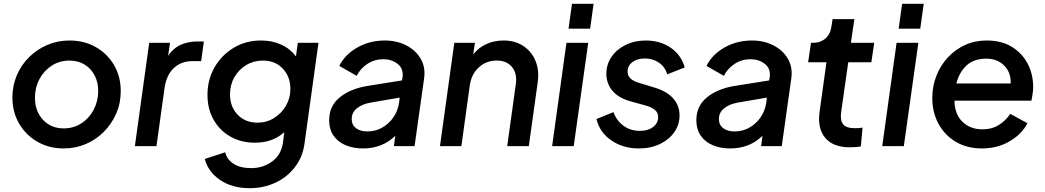

<svg xmlns="http://www.w3.org/2000/svg" viewBox="-20 -765 5470 1005"><path d="M313 12Q238 12 177.5 -22Q117 -56 81 -116.5Q45 -177 45 -255Q45 -317 68 -371Q91 -425 132.5 -466Q174 -507 228 -530Q282 -553 344 -553Q420 -553 480.5 -519Q541 -485 576.5 -425Q612 -365 612 -288Q612 -225 588.5 -171Q565 -117 524 -75.5Q483 -34 429 -11Q375 12 313 12ZM314 -93Q365 -93 406 -119.5Q447 -146 470.5 -191Q494 -236 494 -289Q494 -335 475 -371Q456 -407 422 -427.5Q388 -448 344 -448Q292 -448 251 -421.5Q210 -395 186.5 -351Q163 -307 163 -253Q163 -183 205 -138Q247 -93 314 -93Z M686 0 761 -541H870L860 -473Q887 -513 926 -530.5Q965 -548 1014 -548H1047L1033 -445H986Q929 -445 890 -409Q851 -373 841 -302L799 0Z M1286 220Q1195 220 1132 177Q1069 134 1052 67L1159 32Q1167 69 1202 92Q1237 115 1296 115Q1356 115 1404 80.5Q1452 46 1461 -18L1468 -73Q1407 -18 1314 -18Q1243 -18 1187 -49.5Q1131 -81 1098.5 -137.5Q1066 -194 1066 -268Q1066 -348 1103 -412.5Q1140 -477 1203.5 -515Q1267 -553 1346 -553Q1405 -553 1452 -531.5Q1499 -510 1529 -470L1539 -541H1647L1574 -14Q1565 55 1525 108Q1485 161 1423 190.5Q1361 220 1286 220ZM1328 -123Q1376 -123 1415 -147.5Q1454 -172 1477 -212Q1500 -252 1500 -299Q1500 -364 1460 -406Q1420 -448 1356 -448Q1308 -448 1269 -424.5Q1230 -401 1207 -361Q1184 -321 1184 -271Q1184 -206 1224 -164.5Q1264 -123 1328 -123Z M1880 12Q1830 12 1790 -4.5Q1750 -21 1726.5 -54Q1703 -87 1703 -136Q1703 -210 1758 -255Q1813 -300 1902 -315L2084 -344L2087 -360Q2093 -406 2061.5 -430.5Q2030 -455 1987 -455Q1940 -455 1903 -430.5Q1866 -406 1847 -368L1756 -420Q1786 -480 1850.5 -516.5Q1915 -553 1994 -553Q2057 -553 2106.5 -527.5Q2156 -502 2182 -457.5Q2208 -413 2200 -355L2150 0H2042L2049 -54Q1981 12 1880 12ZM1821 -142Q1821 -111 1843.5 -94Q1866 -77 1903 -77Q1946 -77 1981.5 -97.5Q2017 -118 2040 -152Q2063 -186 2069 -228L2072 -254L1920 -228Q1875 -220 1848 -198Q1821 -176 1821 -142Z M2283 0 2358 -541H2466L2457 -480Q2485 -516 2526 -534.5Q2567 -553 2616 -553Q2676 -553 2719 -524.5Q2762 -496 2782.5 -447.5Q2803 -399 2795 -337L2748 0H2635L2680 -325Q2688 -381 2660 -414.5Q2632 -448 2580 -448Q2526 -448 2487 -413Q2448 -378 2439 -318L2395 0Z M2956 -615 2974 -745H3087L3069 -615ZM2870 0 2945 -541H3059L2983 0Z M3324 12Q3241 12 3180 -30Q3119 -72 3102 -142L3191 -178Q3208 -132 3244.5 -106Q3281 -80 3330 -80Q3373 -80 3399 -100.5Q3425 -121 3425 -152Q3425 -176 3407.5 -190Q3390 -204 3362 -212L3279 -235Q3218 -252 3186 -289.5Q3154 -327 3154 -379Q3154 -428 3181 -467.5Q3208 -507 3255 -530Q3302 -553 3360 -553Q3436 -553 3491 -515Q3546 -477 3564 -412L3473 -376Q3461 -415 3429 -437Q3397 -459 3356 -459Q3316 -459 3290.5 -440Q3265 -421 3265 -391Q3265 -367 3281.5 -353Q3298 -339 3326 -331L3411 -305Q3472 -286 3504.5 -249Q3537 -212 3537 -161Q3537 -112 3509.5 -73Q3482 -34 3434 -11Q3386 12 3324 12Z M3802 12Q3752 12 3712 -4.5Q3672 -21 3648.5 -54Q3625 -87 3625 -136Q3625 -210 3680 -255Q3735 -300 3824 -315L4006 -344L4009 -360Q4015 -406 3983.5 -430.5Q3952 -455 3909 -455Q3862 -455 3825 -430.5Q3788 -406 3769 -368L3678 -420Q3708 -480 3772.5 -516.5Q3837 -553 3916 -553Q3979 -553 4028.5 -527.5Q4078 -502 4104 -457.5Q4130 -413 4122 -355L4072 0H3964L3971 -54Q3903 12 3802 12ZM3743 -142Q3743 -111 3765.5 -94Q3788 -77 3825 -77Q3868 -77 3903.5 -97.5Q3939 -118 3962 -152Q3985 -186 3991 -228L3994 -254L3842 -228Q3797 -220 3770 -198Q3743 -176 3743 -142Z M4428 6Q4341 6 4299.5 -43.5Q4258 -93 4270 -180L4306 -439H4210L4225 -541H4237Q4275 -541 4301 -564Q4327 -587 4332 -626L4338 -665H4452L4434 -541H4556L4541 -439H4420L4383 -179Q4377 -137 4392.5 -115.5Q4408 -94 4455 -94Q4464 -94 4474 -94.5Q4484 -95 4495 -97L4486 1Q4473 4 4456 5Q4439 6 4428 6Z M4684 -615 4702 -745H4815L4797 -615ZM4598 0 4673 -541H4787L4711 0Z M5120 12Q5042 12 4983.5 -22.5Q4925 -57 4892.5 -117Q4860 -177 4860 -252Q4860 -314 4881.5 -368.5Q4903 -423 4941.5 -464.5Q4980 -506 5031.5 -529.5Q5083 -553 5144 -553Q5223 -553 5277 -519.5Q5331 -486 5359.5 -431Q5388 -376 5388 -310Q5388 -293 5385 -273.5Q5382 -254 5379 -238H4976Q4977 -167 5018 -127.5Q5059 -88 5122 -88Q5172 -88 5208.5 -111Q5245 -134 5268 -169L5358 -120Q5329 -63 5265 -25.5Q5201 12 5120 12ZM5143 -458Q5078 -458 5039.5 -422.5Q5001 -387 4986 -328H5270Q5273 -384 5237 -421Q5201 -458 5143 -458Z"/></svg>

Font: Plus Jakarta Sans SemiBold
Style: Italic
Weight: 600
Italic angle: -8°
Designer: Gumpita Rahayu
Foundry: Tokotype
Version: Version 2.071; ttfautohint (v1.8.4.7-5d5b);gftools[0.9.29]